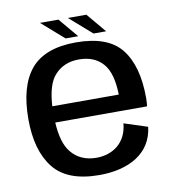

<svg xmlns="http://www.w3.org/2000/svg" viewBox="-81 -783 778 860"><g transform="rotate(-10 308.0 -353.0)"><path d="M303 5.5C434 5.5 541 -48.5 554.5 -169.5L448 -204C441 -117.5 378 -73 303 -73C254.5 -73 216 -90 188.5 -124C165 -152.5 151.5 -198 148 -260.5H565.5C567 -271.5 568 -284 568 -298.5C568 -396 547.5 -470.5 507 -521.5C466.5 -572.5 398 -598 301 -598C206.5 -598 138 -572.5 95.5 -522C53 -471 32 -395.5 32 -296C32 -200.5 53 -126.5 94.5 -74C136 -21 205.5 5.5 303 5.5ZM147.5 -334.5C151.5 -400 165.5 -446.5 189.5 -473C217.5 -505 255 -520.5 301 -520.5C348 -520.5 384.5 -505.5 410.5 -475.5C435.5 -447 448.5 -400 450 -334.5ZM259 -623.5H316.5L242 -712H158ZM386 -623.5H443.5L369 -712H285Z"/></g></svg>

Font: Anybody Medium
Style: Regular
Weight: 500
Designer: Tyler Finck
Foundry: Etcetera Type Company
Version: Version 1.110